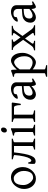

<svg xmlns="http://www.w3.org/2000/svg" viewBox="1376 -2078 936 3728"><g transform="rotate(-90 1844.0 -214.0)"><path d="M242 15Q181 15 135.5 -15.5Q90 -46 64.5 -98Q39 -150 39 -217Q39 -266 56.5 -310.5Q74 -355 104.5 -391.5Q135 -428 175.5 -448.5Q216 -469 262 -469Q323 -469 368.5 -438.5Q414 -408 439 -356Q464 -304 464 -237Q464 -188 446.5 -143.5Q429 -99 398 -63Q367 -27 327 -6Q287 15 242 15ZM247 -415Q198 -415 169 -390.5Q140 -366 127.5 -324.5Q115 -283 115 -231Q115 -180 137.5 -136.5Q160 -93 193.5 -66Q227 -39 256 -39Q325 -39 357 -89Q389 -139 389 -223Q389 -274 367.5 -317.5Q346 -361 313.5 -388Q281 -415 247 -415Z M805 0V-21Q837 -27 855 -35.5Q873 -44 873 -50V-410H734V-398L699 -403Q698 -409 673.5 -418Q649 -427 614 -434V-454H1015V-434Q946 -420 946 -403V-51Q946 -45 963 -36.5Q980 -28 1015 -21V0ZM751 -425Q737 -295 720.5 -210.5Q704 -126 683 -77.5Q662 -29 635.5 -9.5Q609 10 576 10Q552 10 530 -5Q527 -8 526 -23Q525 -38 525.5 -59Q526 -80 528 -101.5Q530 -123 534 -137L555 -132Q560 -97 570.5 -85.5Q581 -74 588 -74Q610 -74 631 -105.5Q652 -137 670.5 -214.5Q689 -292 701 -430Z M1176 -549Q1135 -549 1135 -596Q1135 -624 1151.5 -643Q1168 -662 1191 -662Q1232 -662 1232 -616Q1232 -589 1216 -569Q1200 -549 1176 -549ZM1076 0V-21Q1145 -35 1145 -51V-327Q1145 -361 1142 -378Q1139 -395 1124.5 -401Q1110 -407 1076 -410V-430Q1107 -436 1142 -446.5Q1177 -457 1201 -469H1218V-51Q1218 -45 1234.5 -36.5Q1251 -28 1286 -21V0Z M1668 -279Q1667 -346 1654.5 -378Q1642 -410 1626 -410H1460L1472 -454H1705L1717 -445Q1717 -437 1713.5 -414Q1710 -391 1706.5 -363.5Q1703 -336 1699 -313Q1695 -290 1692 -279ZM1340 0V-21Q1368 -26 1388.5 -34.5Q1409 -43 1409 -53V-406Q1409 -410 1389.5 -419.5Q1370 -429 1340 -434V-454H1540V-438Q1513 -436 1497.5 -433Q1482 -430 1482 -425V-53Q1482 -44 1499.5 -36Q1517 -28 1565 -21V0Z M2037 -80V-343Q2037 -376 2012.5 -399Q1988 -422 1940 -420Q1909 -420 1892.5 -406.5Q1876 -393 1879 -363Q1880 -357 1862.5 -350Q1845 -343 1825 -338.5Q1805 -334 1796 -336L1790 -354Q1802 -388 1832.5 -413Q1863 -438 1902.5 -453.5Q1942 -469 1983 -469Q2037 -469 2073.5 -441Q2110 -413 2110 -362V-87Q2110 -49 2129 -49Q2136 -49 2147 -52Q2158 -55 2177 -63L2184 -40Q2143 -12 2115.5 1.5Q2088 15 2075 15Q2058 15 2047.5 -11Q2037 -37 2037 -80ZM1771 -91Q1771 -130 1787 -164.5Q1803 -199 1839 -222.5Q1875 -246 1936 -250L2090 -262L2095 -227L1973 -219Q1923 -215 1897 -200Q1871 -185 1861 -162Q1851 -139 1851 -112Q1851 -86 1861 -72.5Q1871 -59 1883.5 -54Q1896 -49 1904 -49Q1934 -49 1968 -65Q2002 -81 2041 -115L2045 -79Q1999 -30 1954 -7.5Q1909 15 1875 15Q1852 15 1828 4Q1804 -7 1787.5 -30.5Q1771 -54 1771 -91Z M2360 -48V183Q2360 190 2378 198Q2396 206 2442 213V234H2218V213Q2251 205 2269 198Q2287 191 2287 183V-348Q2287 -372 2282.5 -385Q2278 -398 2264 -403.5Q2250 -409 2218 -410V-430Q2252 -438 2279.5 -446.5Q2307 -455 2336 -469L2352 -452L2357 -355Q2406 -414 2453.5 -441.5Q2501 -469 2528 -469Q2595 -469 2638.5 -408.5Q2682 -348 2682 -240Q2682 -198 2666.5 -153Q2651 -108 2624.5 -70Q2598 -32 2564.5 -8.5Q2531 15 2496 15Q2467 15 2430.5 -2Q2394 -19 2360 -48ZM2360 -298V-104Q2403 -71 2435.5 -60Q2468 -49 2495 -49Q2546 -49 2581 -89.5Q2616 -130 2616 -208Q2616 -266 2599 -310.5Q2582 -355 2554.5 -381.5Q2527 -408 2496 -408Q2478 -408 2440.5 -384.5Q2403 -361 2360 -298Z M3207 -434Q3167 -431 3145.5 -419Q3124 -407 3112 -390L2992 -221L2965 -258L3057 -391Q3074 -414 3062.5 -422.5Q3051 -431 3021 -434V-454H3207ZM3021 0V-21Q3037 -22 3050.5 -25.5Q3064 -29 3067.5 -38Q3071 -47 3057 -64L2820 -390Q2807 -407 2791.5 -419Q2776 -431 2737 -434V-454H2942V-434Q2911 -431 2899 -422Q2887 -413 2904 -391L3139 -67Q3151 -52 3168 -38.5Q3185 -25 3217 -21V0ZM2868 -64Q2856 -47 2862.5 -38Q2869 -29 2885 -25.5Q2901 -22 2916 -21V0H2731V-21Q2770 -27 2787.5 -39.5Q2805 -52 2816 -67L2941 -241L2965 -202Z M3534 -80V-343Q3534 -376 3509.5 -399Q3485 -422 3437 -420Q3406 -420 3389.5 -406.5Q3373 -393 3376 -363Q3377 -357 3359.5 -350Q3342 -343 3322 -338.5Q3302 -334 3293 -336L3287 -354Q3299 -388 3329.5 -413Q3360 -438 3399.5 -453.5Q3439 -469 3480 -469Q3534 -469 3570.5 -441Q3607 -413 3607 -362V-87Q3607 -49 3626 -49Q3633 -49 3644 -52Q3655 -55 3674 -63L3681 -40Q3640 -12 3612.5 1.5Q3585 15 3572 15Q3555 15 3544.5 -11Q3534 -37 3534 -80ZM3268 -91Q3268 -130 3284 -164.5Q3300 -199 3336 -222.5Q3372 -246 3433 -250L3587 -262L3592 -227L3470 -219Q3420 -215 3394 -200Q3368 -185 3358 -162Q3348 -139 3348 -112Q3348 -86 3358 -72.5Q3368 -59 3380.5 -54Q3393 -49 3401 -49Q3431 -49 3465 -65Q3499 -81 3538 -115L3542 -79Q3496 -30 3451 -7.5Q3406 15 3372 15Q3349 15 3325 4Q3301 -7 3284.5 -30.5Q3268 -54 3268 -91Z"/></g></svg>

Font: ChillKai
Style: Regular
Weight: 400
Designer: ChillType
Foundry: 寒蝉字型
Version: Version 2.000